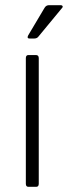

<svg xmlns="http://www.w3.org/2000/svg" viewBox="-20 -723 263 743"><path d="M170 -703H215Q220 -703 222 -699.5Q224 -696 220 -692L130 -583Q124 -574 113 -574H94Q83 -574 89 -586L152 -692Q158 -703 170 -703ZM80 -12V-498Q80 -510 90 -510H119Q130 -510 130 -498V-12Q130 0 120 0H90Q80 0 80 -12Z"/></svg>

Font: Rajdhani
Style: Regular
Weight: 400
Designer: Satya Rajpurohit, Jyotish Sonowal
Foundry: Indian Type Foundry
Version: Version 1.201 February 1, 2022